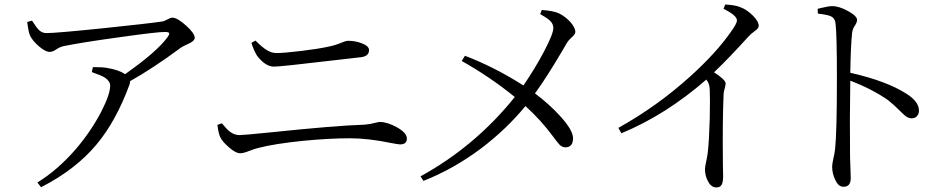

<svg xmlns="http://www.w3.org/2000/svg" viewBox="-20 -785 4174 847"><path d="M161 41 145 20Q236 -36 316 -129Q383 -208 427 -293Q466 -369 466 -407Q466 -427 442 -443Q425 -453 385 -467L390 -489Q436 -489 454 -485Q503 -477 532 -458Q674 -558 719 -621Q729 -635 726 -639.5Q723 -644 707 -644Q671 -644 509 -621Q348 -599 263 -582Q243 -578 225 -565Q211 -556 199 -556Q181 -556 153 -579.5Q125 -603 113 -627Q106 -642 101 -681Q100 -686 100 -688L121 -694Q123 -692 126 -687Q142 -662 151 -653Q166 -639 184 -639Q228 -639 441 -661Q642 -682 694 -690Q704 -691 718 -699Q732 -707 741 -707Q762 -707 800.5 -672.5Q839 -638 839 -618Q839 -603 805 -589Q785 -580 777 -574Q657 -485 554 -427Q554 -420 551 -411Q492 -251 407 -149Q314 -37 161 41Z M1040 -109Q1019 -109 989 -136Q962 -159 952 -179Q944 -195 939 -234L959 -241Q979 -216 993 -205Q1013 -189 1037 -189Q1053 -189 1173 -201Q1460 -231 1587 -235Q1614 -237 1639 -244Q1650 -247 1655 -247Q1688 -247 1730 -224Q1775 -199 1775 -174Q1775 -148 1745 -148Q1737 -148 1706 -154Q1605 -175 1523 -175Q1434 -175 1319 -164Q1191 -151 1118 -132Q1102 -128 1079 -119Q1054 -109 1040 -109ZM1189 -491Q1151 -491 1114 -539Q1099 -564 1089 -596L1107 -606Q1137 -576 1157 -564Q1178 -551 1200 -551Q1232 -551 1307 -560Q1382 -569 1428 -579Q1459 -585 1487 -597Q1505 -605 1516 -605Q1548 -605 1576 -594Q1608 -582 1608 -564Q1608 -538 1575 -533Q1541 -529 1471 -521Q1217 -491 1189 -491Z M1848 13 1835 -7Q2077 -140 2251 -357Q2143 -445 2017 -516L2031 -539Q2160 -490 2289 -408Q2340 -482 2380 -558Q2421 -636 2421 -661Q2421 -680 2406 -694Q2395 -705 2363 -723L2370 -741Q2425 -737 2448 -725Q2475 -711 2496 -688Q2518 -663 2518 -644Q2518 -634 2503 -621Q2486 -606 2478 -591Q2474 -585 2463 -565Q2390 -441 2340 -373Q2405 -324 2451 -273Q2507 -212 2508 -176Q2508 -135 2474 -135Q2461 -135 2449 -146Q2441 -154 2422 -180Q2365 -257 2298 -317Q2213 -214 2102 -130Q1980 -39 1848 13Z M3140 42Q3117 42 3103 14Q3090 -10 3090 -39Q3090 -48 3095 -71Q3100 -94 3102 -110Q3108 -159 3111 -259Q3113 -354 3111 -390Q3110 -417 3096 -434Q2917 -278 2721 -197L2708 -221Q2879 -316 3025 -448Q3139 -551 3204 -644Q3231 -681 3231 -695Q3231 -717 3172 -746L3179 -765Q3223 -763 3244 -754Q3273 -744 3300 -717.5Q3327 -691 3327 -671Q3327 -660 3311 -649Q3294 -637 3282 -624Q3198 -531 3130 -466Q3181 -433 3181 -417Q3181 -412 3178 -399Q3172 -380 3172 -365Q3167 -254 3169 -64Q3170 -21 3170 -7Q3170 20 3163 31Q3156 42 3140 42Z M3701 39Q3678 39 3664 7Q3651 -20 3651 -50Q3651 -61 3656 -84Q3662 -109 3664 -128Q3672 -202 3672 -442Q3672 -631 3666 -681Q3664 -704 3646 -713Q3631 -720 3588 -725L3587 -746Q3593 -747 3603 -750Q3636 -758 3651 -758Q3682 -758 3721.5 -736Q3761 -714 3761 -697Q3761 -688 3753 -675Q3741 -658 3739 -640Q3733 -584 3731 -464Q3890 -428 3978 -372Q4034 -337 4034 -297Q4034 -283 4025.5 -273Q4017 -263 4002 -263Q3989 -263 3976 -272Q3969 -277 3951 -295Q3922 -324 3898 -343Q3826 -393 3731 -429Q3728 -254 3730 -90Q3731 -67 3732 -33Q3733 -7 3733 1Q3733 39 3701 39Z"/></svg>

Font: Cactus Classical Serif
Style: Regular
Weight: 400
Designer: Henry Chan (via Glyphwiki)、田海東、宇文滿月
Foundry: Moonlit Owen
Version: Version 1.000